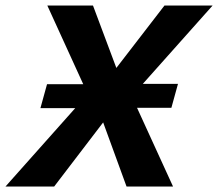

<svg xmlns="http://www.w3.org/2000/svg" viewBox="-49 -678 793 698"><path d="M-29 0 270 -336 123 -658H289L374 -431L549 -658H724L430 -328L580 0H411L326 -233L148 0ZM98 -285 122 -372H339L321 -285ZM352 -286 369 -373H598L574 -286Z"/></svg>

Font: Ysabeau Infant ExtraBold
Style: Italic
Weight: 800
Italic angle: -12°
Designer: Christian Thalmann (Catharsis Fonts)
Version: Version 2.001;gftools[0.9.30]; featfreeze: ss01,ss02,lnum